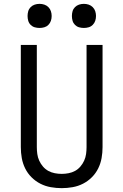

<svg xmlns="http://www.w3.org/2000/svg" viewBox="-20 -968 640 996"><path d="M300 8Q272 8 243.5 3Q215 -2 189.5 -15Q164 -28 143.5 -48.5Q123 -69 110.5 -94.5Q98 -120 93 -148Q88 -176 88 -205V-735H171V-205Q171 -187 173.5 -169Q176 -151 183.5 -134.5Q191 -118 203 -104Q215 -90 230.5 -81.5Q246 -73 264 -69.5Q282 -66 300 -66Q318 -66 336 -69.5Q354 -73 369.5 -81.5Q385 -90 397 -104Q409 -118 416.5 -134.5Q424 -151 426.5 -169Q429 -187 429 -205V-735H512V-205Q512 -176 507 -148Q502 -120 489.5 -94.5Q477 -69 456.5 -48.5Q436 -28 410.5 -15Q385 -2 356.5 3Q328 8 300 8ZM415 -823Q402 -823 390 -826.5Q378 -830 369 -839Q360 -848 356.5 -860Q353 -872 353 -885Q353 -898 356.5 -910Q360 -922 369 -931Q378 -940 390 -944Q402 -948 415 -948Q428 -948 440 -944Q452 -940 461 -931Q470 -922 474 -910Q478 -898 478 -885Q478 -872 474 -860Q470 -848 461 -839Q452 -830 440 -826.5Q428 -823 415 -823ZM185 -823Q172 -823 160 -826.5Q148 -830 139 -839Q130 -848 126.5 -860Q123 -872 123 -885Q123 -898 126.5 -910Q130 -922 139 -931Q148 -940 160 -944Q172 -948 185 -948Q198 -948 210 -944Q222 -940 231 -931Q240 -922 244 -910Q248 -898 248 -885Q248 -872 244 -860Q240 -848 231 -839Q222 -830 210 -826.5Q198 -823 185 -823Z"/></svg>

Font: Iosevka Fixed Extended
Style: Regular
Weight: 400
Width: 7
Monospace: yes
Designer: Belleve Invis
Foundry: Belleve Invis
Version: Version 24.1.1; ttfautohint (v1.8.4)